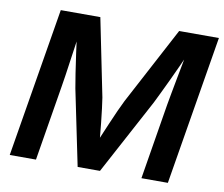

<svg xmlns="http://www.w3.org/2000/svg" viewBox="-79 -825 1075 922"><g transform="rotate(10 458.0 -364.0)"><path d="M24.4 0 145 -727.5H337.9L414.6 -349.1Q418 -328.1 421.9 -296.1Q425.8 -264.2 429.7 -227.8Q433.6 -191.4 436.5 -157.5Q439.5 -123.5 440.9 -98.6L413.1 -100.1Q423.3 -125.5 437.7 -159.4Q452.1 -193.4 467.5 -229.7Q482.9 -266.1 497.3 -297.9Q511.7 -329.6 522 -350.1L722.2 -727.5H916L795.4 0H666.5L727.1 -369.1Q731.4 -393.6 737.5 -426.8Q743.7 -460 750.7 -497.3Q757.8 -534.7 764.9 -572Q772 -609.4 777.8 -642.1L789.1 -640.6Q772.5 -602.5 754.4 -563Q736.3 -523.4 719 -486.6Q701.7 -449.7 686.8 -419.2Q671.9 -388.7 661.6 -367.7L464.4 0H355.5L279.3 -369.1Q274.4 -396 267.6 -440.2Q260.7 -484.4 253.4 -537.4Q246.1 -590.3 239.3 -642.1L252.9 -640.6Q248 -606.9 242.7 -569.3Q237.3 -531.7 231.9 -494.6Q226.6 -457.5 221.9 -424.8Q217.3 -392.1 212.9 -367.7L152.3 0Z"/></g></svg>

Font: Inter 20pt SemiBold
Style: Italic
Weight: 600
Italic angle: -9.3988°
Version: Version 4.001;git-66647c0bb